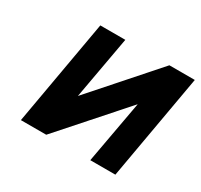

<svg xmlns="http://www.w3.org/2000/svg" viewBox="-114 -658 844 806"><g transform="rotate(30 308.5 -255.5)"><path d="M69.4 0 159.4 -511H280.6L226 -207.4L494.2 -511H617.4L527.4 0H405.8L460.8 -303L192.2 0Z"/></g></svg>

Font: Overpass
Style: Italic
Weight: 400
Italic angle: -10°
Designer: Delve Withrington, Dave Bailey, Thomas Jockin
Foundry: Delve Fonts LLC
Version: Version 4.000